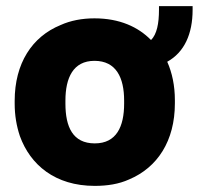

<svg xmlns="http://www.w3.org/2000/svg" viewBox="-20 -598 675 628"><path d="M28 -259C28 -221 34 -186 45 -153C79 -59 160 10 290 10C331 10 369 4 402 -11C495 -50 552 -137 552 -260V-270C552 -318 543 -360 527 -396C583 -427 610 -487 610 -566V-578H500V-566C500 -521 493 -486 474 -467C432 -510 371 -538 289 -538C249 -538 211 -531 178 -516C85 -478 28 -391 28 -268ZM194 -259V-269C194 -343 219 -399 289 -399C360 -399 386 -344 386 -269V-259C386 -184 361 -129 290 -129C218 -129 194 -183 194 -259Z"/></svg>

Font: Asimov Pro
Style: Ult
Weight: 900
Designer: Google
Version: Version 2.000980; 2014